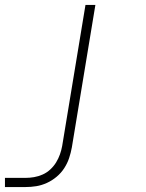

<svg xmlns="http://www.w3.org/2000/svg" viewBox="-69 -540 589 775"><path d="M-49 215V178H34Q51 178 68.5 175Q86 172 103 164.5Q120 157 134 144Q148 131 157.5 115.5Q167 100 173 83Q179 66 182 49L276 -520H316L221 55Q217 77 210 98Q203 119 190.5 138.5Q178 158 159.5 173.5Q141 189 120 198.5Q99 208 77.5 211.5Q56 215 34 215Z"/></svg>

Font: Iosevka Term Curly XLt Obl
Style: Regular
Weight: 200
Italic angle: -9°
Designer: Belleve Invis
Foundry: Belleve Invis
Version: Version 32.3.0